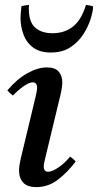

<svg xmlns="http://www.w3.org/2000/svg" viewBox="-20 -754 401 786"><path d="M267 -113Q280 -104 290 -93Q256 -48 216.5 -18Q177 12 129 12Q92 12 75 -6.5Q58 -25 58 -56Q58 -67 60 -79.5Q62 -92 65 -105L125 -355Q132 -384 132 -393Q132 -417 114 -417Q100 -417 77.5 -401.5Q55 -386 33 -363Q26 -368 20.5 -373Q15 -378 10 -384Q50 -431 92.5 -454.5Q135 -478 172 -478Q206 -478 220.5 -460.5Q235 -443 235 -417Q235 -408 233.5 -397.5Q232 -387 230 -376L166 -110Q165 -103 162 -92.5Q159 -82 159 -72Q159 -63 163 -57Q167 -51 177 -51Q194 -51 220 -69Q246 -87 267 -113ZM99 -734Q98 -728 98 -725.5Q98 -723 98 -719Q98 -664 124 -641Q150 -618 195 -618Q244 -618 278.5 -645Q313 -672 332 -734Q349 -732 361 -728Q361 -709 351.5 -678Q342 -647 322 -615Q302 -583 269 -561Q236 -539 188 -539Q143 -539 115.5 -559.5Q88 -580 76 -613Q64 -646 64 -681Q64 -690 65 -702Q66 -714 68 -729Q76 -731 83.5 -732Q91 -733 99 -734Z"/></svg>

Font: Tiro Kannada
Style: Italic
Weight: 400
Italic angle: -11°
Designer: Kannada: John Hudson & Fiona Ross, assisted by Kaja Sojewska. Latin: John Hudson with Paul Hanslow, assisted by Kaja Soj
Foundry: Tiro Typeworks Ltd.
Version: Version 1.52